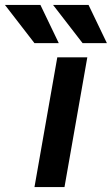

<svg xmlns="http://www.w3.org/2000/svg" viewBox="-65 -754 451 774"><path d="M74 -580 -45 -734H98L172 -580ZM268 -580 149 -734H292L366 -580ZM74 0 166 -523H287L195 0Z"/></svg>

Font: Tomorrow Medium
Style: Italic
Weight: 500
Italic angle: -10°
Designer: Tony de Marco, Monica Rizzolli
Foundry: Just in Type
Version: Version 2.002